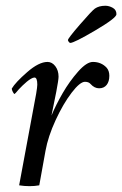

<svg xmlns="http://www.w3.org/2000/svg" viewBox="-20 -638 421 661"><path d="M299.8 -424.8Q329.1 -424.8 347.7 -404.3Q356.4 -393.6 356.4 -377Q356.4 -357.4 347.2 -345.7Q337.9 -334 321.3 -334Q305.2 -334 292 -348.6Q285.6 -356.4 272.5 -356.4Q255.4 -356.4 226.6 -318.8Q197.8 -281.2 171.6 -224.6Q145.5 -168 136.7 -119.1L115.2 0Q99.1 2.9 82 2.9Q63.5 2.9 45.9 0L104.5 -315.4Q108.4 -338.9 108.4 -346.7Q108.4 -371.1 98.6 -371.1Q93.8 -371.1 86.7 -366.9Q79.6 -362.8 72.5 -356.9Q65.4 -351.1 57.9 -343.8Q50.3 -336.4 44.9 -330.6Q40 -324.2 35.2 -319.3L30.3 -314.5Q27.8 -314.5 24.2 -321.5Q20.5 -328.6 20.5 -333Q33.2 -354.5 73.5 -389.6Q113.8 -424.8 143.6 -424.8Q159.2 -424.8 170.4 -410.2Q181.6 -395.5 181.6 -374Q181.6 -363.3 173.8 -322.3Q168.9 -295.9 157.2 -240.2Q172.4 -276.9 195.8 -317.4Q219.2 -357.9 248.8 -391.4Q278.3 -424.8 299.8 -424.8ZM221.7 -490.2Q219.7 -490.2 216.8 -493.9Q213.9 -497.6 213.9 -500Q213.9 -505.9 255.1 -553.5Q296.4 -601.1 306.6 -608.4Q320.8 -618.2 342.8 -618.2Q355.5 -618.2 368.2 -611.1Q380.9 -604 380.9 -588.9Q380.9 -576.2 307.9 -533.2Q234.9 -490.2 221.7 -490.2Z"/></svg>

Font: Amiri
Style: Slanted
Weight: 400
Italic angle: 9°
Designer: Khaled Hosny
Version: Version 000.107